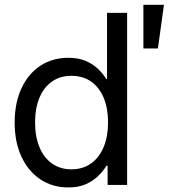

<svg xmlns="http://www.w3.org/2000/svg" viewBox="-20 -782 724 812"><path d="M269 10.7Q201.7 10.7 150.4 -23.7Q99.1 -58.1 70.6 -119.6Q42 -181.2 42 -263.7Q42 -346.7 70.6 -408.2Q99.1 -469.7 150.4 -503.7Q201.7 -537.6 269 -537.6Q311.5 -537.6 342.3 -524.4Q373 -511.2 394.5 -490.7Q416 -470.2 429.2 -447.8H432.6V-727.5H517.6V0H435.1V-81.1H430.2Q416 -57.6 394 -36.6Q372.1 -15.6 341.6 -2.4Q311 10.7 269 10.7ZM281.7 -65.9Q330.6 -65.9 365.2 -90.8Q399.9 -115.7 418.5 -160.4Q437 -205.1 437 -264.2Q437 -323.7 418.7 -367.9Q400.4 -412.1 365.7 -436.8Q331.1 -461.4 281.7 -461.4Q234.4 -461.4 200 -437.3Q165.5 -413.1 147 -368.9Q128.4 -324.7 128.4 -264.2Q128.4 -204.1 147 -159.4Q165.5 -114.7 200.2 -90.3Q234.9 -65.9 281.7 -65.9ZM586.4 -577.1V-761.7H673.3L647.9 -577.1Z"/></svg>

Font: Inter 24pt
Style: Regular
Weight: 400
Designer: Rasmus Andersson
Foundry: rsms
Version: Version 4.001;git-66647c0bb